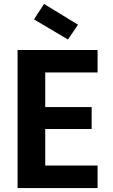

<svg xmlns="http://www.w3.org/2000/svg" viewBox="-20 -952 572 972"><path d="M474 -585H209V-410H444V-299H209V-114H474V0H69V-699H474ZM203 -932 375 -827 324 -752 152 -854Z"/></svg>

Font: Poppins SemiBold
Style: Regular
Weight: 600
Designer: Ninad Kale (Devanagari), Jonny Pinhorn (Latin)
Foundry: Indian Type Foundry
Version: Version 3.002 2017